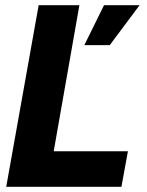

<svg xmlns="http://www.w3.org/2000/svg" viewBox="-20 -720 566 740"><path d="M4 0 129 -700H286L187 -137H473L448 0ZM305 -546 381 -700H518L403 -546Z"/></svg>

Font: Rethink Sans ExtraBold
Style: Italic
Weight: 800
Italic angle: -10°
Designer: The Rethink Sans project authors (Hans Thiessen). DM Sans designed by Colophon Foundry.
Foundry: Rethink Communications LLC
Version: Version 1.001